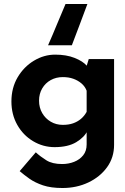

<svg xmlns="http://www.w3.org/2000/svg" viewBox="-20 -737 638 977"><path d="M224.6 -506.8Q248 -559.6 269.5 -612.3Q291 -665 313.5 -716.8H424.8Q405.3 -665 385.7 -612.3Q366.2 -559.6 345.7 -506.8ZM297.9 219.7Q239.3 219.7 198.7 206.1Q158.2 192.4 129.9 172.4Q101.6 152.3 80.1 133.8L162.1 38.1Q185.5 59.6 215.8 78.6Q246.1 97.7 295.9 97.7Q329.1 97.7 357.4 86.4Q385.7 75.2 403.3 53.2Q420.9 31.2 420.9 -2V-97.7L425.8 -73.2Q410.2 -39.1 368.2 -13.7Q326.2 11.7 257.8 11.7Q199.2 11.7 148.4 -18.6Q97.7 -48.8 67.9 -101.6Q38.1 -154.3 38.1 -220.7Q38.1 -290 69.8 -343.8Q101.6 -397.5 152.8 -428.2Q204.1 -459 260.7 -459Q317.4 -459 359.4 -442.4Q401.4 -425.8 421.9 -402.3L417 -388.7L431.6 -436.5H560.5V0Q560.5 64.5 524.9 113.8Q489.3 163.1 429.7 191.4Q370.1 219.7 297.9 219.7ZM178.7 -224.6Q178.7 -189.5 194.8 -161.6Q210.9 -133.8 238.3 -117.7Q265.6 -101.6 299.8 -101.6Q329.1 -101.6 351.6 -109.4Q374 -117.2 391.6 -131.8Q409.2 -146.5 420.9 -168V-275.4Q412.1 -297.9 394 -313Q376 -328.1 352.5 -336.4Q329.1 -344.7 299.8 -344.7Q265.6 -344.7 238.3 -329.6Q210.9 -314.5 194.8 -287.1Q178.7 -259.8 178.7 -224.6Z"/></svg>

Font: Josefin Sans CFJ
Style: Bold
Weight: 700
Designer: Santiago Orozco
Foundry: Typemade
Version: Version 2.001